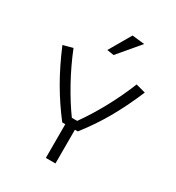

<svg xmlns="http://www.w3.org/2000/svg" viewBox="-199 -969 999 1090"><g transform="rotate(30 300.5 -424.0)"><path d="M265 -705 348 -848 429 -839 310 -698ZM269 -221H249Q184 -305 131 -396.5Q78 -488 30 -602L93 -619Q132 -522 182 -431.5Q232 -341 283 -271H318Q369 -342 418.5 -432Q468 -522 507 -619L570 -602Q522 -488 469.5 -396.5Q417 -305 351 -221H332V0H269Z"/></g></svg>

Font: Athiti
Style: Regular
Weight: 400
Designer: CadsonDemak Team
Foundry: CadsonDemak
Version: Version 1.032